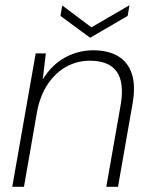

<svg xmlns="http://www.w3.org/2000/svg" viewBox="-20 -717 581 737"><path d="M27 0 117 -512H156L144 -412Q179 -469 230 -496.5Q281 -524 338 -524Q395 -524 433 -501.5Q471 -479 486 -434Q501 -389 489 -320L433 0H388L443 -313Q458 -400 428 -442Q398 -484 325 -484Q277 -484 235.5 -461.5Q194 -439 164 -395Q134 -351 122 -287L72 0ZM477 -697 470 -656 326 -572 212 -656 219 -696 331 -612Z"/></svg>

Font: DM Sans 12pt ExtraLight
Style: Italic
Weight: 250
Italic angle: -10°
Version: Version 4.004;gftools[0.9.30]